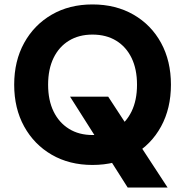

<svg xmlns="http://www.w3.org/2000/svg" viewBox="-20 -732 835 866"><path d="M556 114 296 -296H468L736 114ZM397 12Q293 12 213.5 -34Q134 -80 89 -161.5Q44 -243 44 -350Q44 -457 89 -538.5Q134 -620 213.5 -666Q293 -712 397 -712Q502 -712 582 -666Q662 -620 706.5 -538.5Q751 -457 751 -350Q751 -243 706.5 -161.5Q662 -80 582 -34Q502 12 397 12ZM397 -123Q459 -123 504 -151Q549 -179 573.5 -229.5Q598 -280 598 -350Q598 -420 573.5 -470.5Q549 -521 504 -548.5Q459 -576 397 -576Q336 -576 291 -548.5Q246 -521 221.5 -470.5Q197 -420 197 -350Q197 -280 221.5 -229.5Q246 -179 291 -151Q336 -123 397 -123Z"/></svg>

Font: DM Sans 24pt Black
Style: Regular
Weight: 900
Designer: Colophon Foundry, Jonny Pinhorn
Foundry: Colophon Foundry
Version: Version 4.004;gftools[0.9.30]